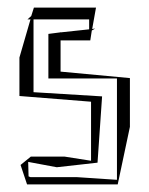

<svg xmlns="http://www.w3.org/2000/svg" viewBox="-20 -475 390 504"><path d="M34 -42 51 9H289L321 -142V-270L139 -287V-369H217L221 -395L230 -400L222 -399L232 -455H69L62 -433L52 -424H60L31 -324V-223L219 -208V-53L149 -64H61ZM54 -49V-50L129 -36L236 -48L248 -222L68 -233V-424H214V-398L139 -390V-391L138 -390L107 -386V-269H287V-3L182 -10H60L55 -12Z"/></svg>

Font: Quebrada
Style: Regular
Weight: 400
Designer: deFharo
Foundry: deFharo
Version: Version 1.034 2012